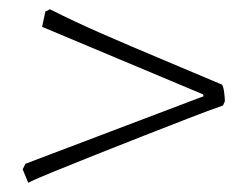

<svg xmlns="http://www.w3.org/2000/svg" viewBox="-20 -481 541 415"><path d="M41 -86 29 -115 35 -127 420 -273 419 -277 71 -423 78 -456 88 -461Q139 -435 202 -407.5Q265 -380 332 -352Q399 -324 460 -298Q463 -293 464.5 -281.5Q466 -270 466 -262L462 -253Q433 -243 388 -225.5Q343 -208 290.5 -187.5Q238 -167 188 -147Q138 -127 98.5 -111Q59 -95 41 -86Z"/></svg>

Font: Labrada Lght
Style: Italic
Weight: 300
Italic angle: -7°
Designer: Mercedes Jáuregui
Foundry: Omnibus-Type Team
Version: Version 1.000; ttfautohint (v1.8.4.7-5d5b)